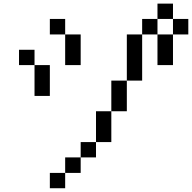

<svg xmlns="http://www.w3.org/2000/svg" viewBox="-20 -879 1040 1040"><path d="M250 -692.4V-776.4H333V-692.4ZM83 -526.4V-609.4H167V-526.4ZM917 -776.4H1000V-692.4H917ZM917 -776.4H833V-859.4H917ZM917 -692.4V-526.4H833V-692.4ZM833 -692.4H750V-776.4H833ZM750 -692.4V-442.4H667V-692.4ZM667 -442.4V-276.4H583V-442.4ZM583 -276.4V-109.4H500V-276.4ZM500 -109.4V-26.4H417V-109.4ZM417 -26.4V57.6H333V-26.4ZM333 -692.4H417V-526.4H333ZM333 57.6V140.6H250V57.6ZM167 -526.4H250V-359.4H167Z"/></svg>

Font: KH Dot Kodenmachou 12
Style: Regular
Weight: 400
Designer: Original version for X68000 by Keitarou Hiraki (http://hp.vector.co.jp/authors/VA000874/) / TrueType conversion by Homem
Version: Version 1.00.20150527